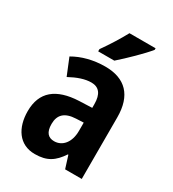

<svg xmlns="http://www.w3.org/2000/svg" viewBox="-187 -868 881 980"><g transform="rotate(30 253.0 -378.0)"><path d="M438 -757V-766H284C260 -721 226 -667 192 -619V-606H287C334 -647 408 -719 438 -757ZM263 -557C194 -557 129 -540 78 -510L118 -412C164 -437 205 -451 242 -451C287 -451 310 -422 310 -363V-341L234 -338C103 -332 33 -276 33 -162C33 -65 80 10 173 10C245 10 283 -16 321 -73H324L347 0H445V-363C445 -492 381 -557 263 -557ZM266 -252 310 -254V-205C310 -137 274 -96 226 -96C191 -96 171 -117 171 -166C171 -219 199 -249 266 -252Z"/></g></svg>

Font: Noto Sans Arabic UI Cn
Style: Bold
Weight: 700
Width: 3
Designer: Monotype Design Team, Nadine Chahine and Nizar Qandah
Foundry: Monotype Imaging Inc.
Version: Version 2.010